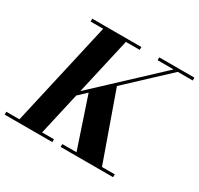

<svg xmlns="http://www.w3.org/2000/svg" viewBox="-200 -943 1176 1135"><g transform="rotate(30 388.0 -375.0)"><path d="M139.5 -217 708 -748.5H736.5L169 -217ZM-42.5 0V-19.5H282.5V0ZM339.5 0V-19.5H697.5V0ZM42.5 0 212.5 -750H367.5L197.3 0ZM443 0 316.5 -378.2 443.8 -489 617.3 0ZM122.5 -730.5V-750H457.5V-730.5ZM579.5 -730.5V-750H819.5V-730.5Z"/></g></svg>

Font: Bodoni Moda
Style: Italic
Weight: 400
Italic angle: -13°
Designer: Owen Earl
Foundry: indestructible type
Version: Version 2.005